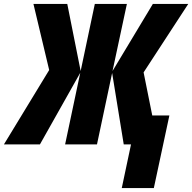

<svg xmlns="http://www.w3.org/2000/svg" viewBox="-87 -734 977 976"><path d="M579 0H542L483 -363L406 0H244L321 -364L116 0H-67L163 -378L83 -714H255L323 -373L395 -714H558L485 -373L690 -714H870L643 -366L687 -147H774L695 222H532Z"/></svg>

Font: Noto Sans UI CondBlack
Style: Italic
Weight: 900
Width: 3
Italic angle: -12°
Designer: Monotype Design Team
Foundry: Monotype Imaging Inc.
Version: Version 1.001